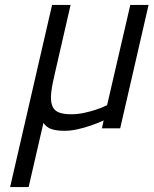

<svg xmlns="http://www.w3.org/2000/svg" viewBox="-20 -520 622 778"><path d="M191 -500H266L204 -230Q192 -181 188 -148Q184 -115 190.5 -94.5Q197 -74 216 -65.5Q235 -57 269 -57Q294 -57 320 -62.5Q346 -68 367 -75Q392 -83 414 -94L508 -500H582L467 0H393L400 -32Q374 -20 347 -11Q324 -3 296 3.5Q268 10 242 10Q207 10 187 2.5Q167 -5 156 -22L96 238H21Z"/></svg>

Font: Panefresco 400wt
Style: Italic
Weight: 400
Foundry: Campivisivi & Chank Co
Version: Version 1.001